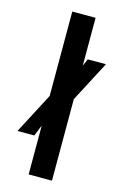

<svg xmlns="http://www.w3.org/2000/svg" viewBox="-122 -856 589 911"><g transform="rotate(15 172.5 -400.0)"><path d="M11 -185.5 120 -394 204.5 -505.5 245 -600H334.5L216.5 -374.5L123 -258L93.5 -185.5ZM115.5 0V-800H230V0Z"/></g></svg>

Font: Big Shoulders Stencil Text Thin
Style: Bold
Weight: 700
Version: Version 2.001